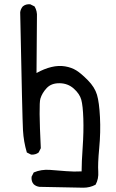

<svg xmlns="http://www.w3.org/2000/svg" viewBox="-20 -741 540 894"><path d="M164 129Q148 127 137 117Q125 104 127 82L137 62Q172 47 212.5 50Q253 53 289 56Q325 59 360 57Q360 16 365 -56Q370 -128 368 -188.5Q366 -249 358.5 -276.5Q351 -304 323.5 -328.5Q296 -353 257.5 -353.5Q219 -354 197.5 -331Q176 -308 168 -281.5Q160 -255 170 -51L160 -31Q146 -20 125 -21L105 -31Q90 -81 87 -134.5Q84 -188 74 -684Q76 -699 86 -711Q100 -723 121 -721L141 -711Q154 -689 152 -662L150 -401Q186 -421 219.5 -429Q253 -437 283 -432Q313 -427 335.5 -413Q358 -399 389.5 -367Q421 -335 431.5 -300Q442 -265 445.5 -195.5Q449 -126 442 -51.5Q435 23 437.5 57.5Q440 92 425 119Q399 133 368 133Q337 133 164 129Z"/></svg>

Font: Kosefont JP
Style: Regular
Weight: 400
Designer: Nozomi Seto 瀬戸のぞみ
Version: Version 3.00;June 19, 2020